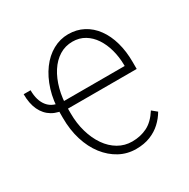

<svg xmlns="http://www.w3.org/2000/svg" viewBox="-130 -658 776 788"><g transform="rotate(-30 258.5 -264.0)"><path d="M9.8 -416H42.5Q42.5 -366.2 65.7 -338.4Q88.9 -310.5 134.8 -310.5V-276.9Q94.7 -276.9 66.9 -293.2Q39.1 -309.6 24.4 -340.6Q9.8 -371.6 9.8 -416ZM298.3 9.8Q256.3 9.8 220.5 -9.5Q184.6 -28.8 157.5 -63.7Q130.4 -98.6 115.5 -146.5Q100.6 -194.3 100.6 -251.5V-273.4Q100.6 -332 115.7 -380.6Q130.9 -429.2 157 -464.6Q183.1 -500 217.5 -519Q252 -538.1 290.5 -538.1Q330.1 -538.1 362.1 -521.2Q394 -504.4 416.7 -473.4Q439.5 -442.4 451.4 -399.9Q463.4 -357.4 463.4 -306.6V-273.9H123.5V-309.1H426.8V-315.4Q426.3 -352.5 417 -386.5Q407.7 -420.4 390.4 -446.5Q373 -472.7 347.9 -487.8Q322.8 -502.9 290.5 -502.9Q256.3 -502.9 228.3 -485.6Q200.2 -468.3 179.9 -436.8Q159.7 -405.3 148.7 -363.8Q137.7 -322.3 137.7 -273.4V-251.5Q137.7 -204.1 149.7 -162.8Q161.6 -121.6 183.1 -90.6Q204.6 -59.6 234.4 -42.2Q264.2 -24.9 299.3 -24.9Q338.9 -24.9 370.8 -40.8Q402.8 -56.6 428.7 -97.2L452.1 -78.1Q438 -53.7 416.5 -33.7Q395 -13.7 365.7 -2Q336.4 9.8 298.3 9.8Z"/></g></svg>

Font: Roboto Condensed ExtraLight
Style: Regular
Weight: 250
Designer: Christian Robertson
Foundry: Google
Version: Version 3.008; 2023